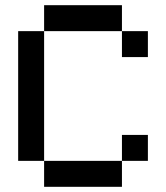

<svg xmlns="http://www.w3.org/2000/svg" viewBox="-20 -720 640 740"><path d="M450 0H150V-100H50V-600H150V-700H450V-600H550V-500H450V-600H150V-100H450V-200H550V-100H450Z"/></svg>

Font: Matrix Sans
Style: Regular
Weight: 400
Designer: Brad Neil
Version: Version 1.100